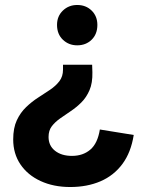

<svg xmlns="http://www.w3.org/2000/svg" viewBox="-20 -563 592 771"><path d="M262 188Q195 188 143 164Q91 140 62 97Q33 54 33 -3Q33 -49 47.5 -80Q62 -111 85 -133Q108 -155 133 -171Q158 -187 181 -202.5Q204 -218 218.5 -237Q233 -256 233 -283V-303H350L351 -273Q352 -230 339.5 -201Q327 -172 307 -152Q287 -132 264.5 -117Q242 -102 221.5 -87.5Q201 -73 188 -56Q175 -39 175 -13Q175 22 201 42.5Q227 63 269 63Q313 63 342.5 38Q372 13 381 -43L517 -21Q506 49 471.5 95.5Q437 142 383.5 165Q330 188 262 188ZM290 -381Q256 -381 232.5 -403.5Q209 -426 209 -463Q209 -498 232.5 -520.5Q256 -543 290 -543Q325 -543 348 -520.5Q371 -498 371 -463Q371 -426 348 -403.5Q325 -381 290 -381Z"/></svg>

Font: Radio Canada Big SemiBold
Style: Regular
Weight: 600
Designer: Étienne Aubert Bonn
Foundry: Coppers and Brasses
Version: Version 1.001